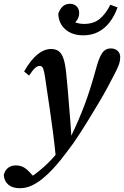

<svg xmlns="http://www.w3.org/2000/svg" viewBox="-110 -757 653 1011"><path d="M-6 234Q-44 234 -66 215.5Q-88 197 -90 165Q-85 141 -68.5 127.5Q-52 114 -26 114Q0 114 19 126.5Q38 139 59 164L81 184L72 191H42L38 185Q54 175 75 159.5Q96 144 118 124.5Q140 105 160 84Q187 55 213.5 24.5Q240 -6 263 -37Q286 -85 304 -127Q322 -169 336.5 -208Q351 -247 363.5 -286Q376 -325 388 -368Q402 -422 414 -451Q426 -480 440 -491Q454 -502 474 -502Q495 -502 509 -489.5Q523 -477 523 -457Q523 -435 515 -414Q507 -393 491 -363Q474 -330 455 -294.5Q436 -259 409 -214Q395 -191 380 -166Q365 -141 349 -115Q333 -89 315 -61Q297 -33 277 -4Q261 17 245 39Q229 61 210 84.5Q191 108 168 133Q141 162 112.5 185Q84 208 55 221Q26 234 -6 234ZM184 71Q177 1 169 -60.5Q161 -122 152 -183.5Q143 -245 133 -311Q127 -356 122.5 -377Q118 -398 112.5 -404Q107 -410 99 -410Q88 -410 75.5 -399.5Q63 -389 43 -359L17 -381Q53 -443 88 -471Q123 -499 159 -499Q183 -499 198.5 -488Q214 -477 223.5 -450.5Q233 -424 238 -377Q243 -333 246.5 -289Q250 -245 253.5 -202Q257 -159 260.5 -117.5Q264 -76 266 -36H286ZM329 -571Q269 -571 233.5 -603Q198 -635 197 -685Q204 -707 219 -722Q234 -737 259 -737Q279 -737 293 -724Q307 -711 307 -688Q307 -664 291 -645Q275 -626 251 -616L235 -678Q256 -653 280 -642Q304 -631 332 -631Q383 -631 415 -657.5Q447 -684 471 -732L509 -718Q493 -673 467.5 -640Q442 -607 407.5 -589Q373 -571 329 -571Z"/></svg>

Font: Source Serif 4 18pt SemiBold
Style: Italic
Weight: 600
Italic angle: -12°
Designer: Frank Grießhammer
Foundry: Adobe Systems Incorporated
Version: Version 4.004;hotconv 1.0.116;makeotfexe 2.5.65601